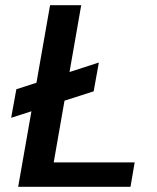

<svg xmlns="http://www.w3.org/2000/svg" viewBox="-20 -720 604 740"><path d="M23 -266 43 -376 361 -479 341 -368ZM50 0 173 -700H293L187 -94H499L483 0Z"/></svg>

Font: DM Sans 28pt SemiBold
Style: Italic
Weight: 600
Italic angle: -10°
Version: Version 4.004;gftools[0.9.30]